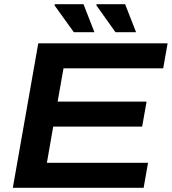

<svg xmlns="http://www.w3.org/2000/svg" viewBox="-20 -893 817 913"><path d="M41 0 162 -687H777L756 -568H282L254 -410H677L656 -291H233L203 -119H684L663 0ZM331 -740 239 -868 241 -873H377L429 -740ZM529 -740 438 -868 440 -873H575L627 -740Z"/></svg>

Font: Archivo SemiExpanded SemiBold
Style: Italic
Weight: 600
Width: 6
Italic angle: -10°
Designer: Hector Gatti
Foundry: Omnibus-Type
Version: Version 2.001